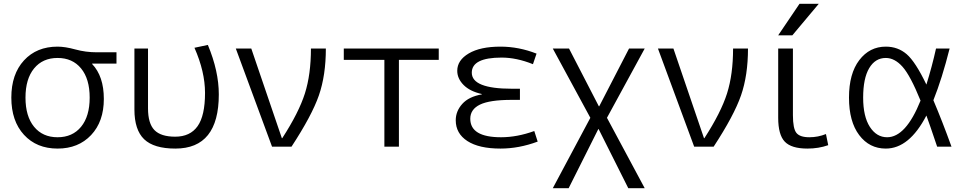

<svg xmlns="http://www.w3.org/2000/svg" viewBox="-20 -777 5110 1017"><path d="M285 -530Q325 -530 379.5 -515Q434 -500 493 -500H597V-440H468V-438Q530 -373 530 -253Q530 -133 462.5 -61.5Q395 10 285 10Q174 10 107 -63Q40 -136 40 -260Q40 -384 107 -457Q174 -530 285 -530ZM160.5 -105.5Q206 -50 285 -50Q364 -50 409.5 -105.5Q455 -161 455 -260Q455 -359 409.5 -414.5Q364 -470 285 -470Q206 -470 160.5 -414.5Q115 -359 115 -260Q115 -161 160.5 -105.5Z M1010 -524 1081 -539Q1139 -400 1139 -277Q1139 10 909 10Q795 10 743.5 -39.5Q692 -89 692 -197V-520H764V-203Q764 -123 798 -88Q832 -53 908 -53Q987 -53 1026.5 -108.5Q1066 -164 1066 -285Q1066 -397 1010 -524Z M1475 -45Q1563 -181 1595 -282Q1627 -383 1627 -520H1706Q1706 -378 1669 -271.5Q1632 -165 1524 0H1421L1229 -520H1311L1473 -45Z M2093 -460V0H2016V-460H1801V-520H2304V-460Z M2532 -277V-279Q2469 -293 2435.5 -327Q2402 -361 2402 -402Q2402 -458 2463 -494Q2524 -530 2631 -530Q2728 -530 2822 -493L2803 -437Q2716 -472 2637 -472Q2479 -472 2479 -392Q2479 -307 2691 -307H2734V-248H2691Q2574 -248 2522.5 -223Q2471 -198 2471 -148Q2471 -50 2634 -50Q2719 -50 2810 -83L2828 -27Q2729 10 2631 10Q2517 10 2455.5 -30Q2394 -70 2394 -140Q2394 -188 2428.5 -226.5Q2463 -265 2532 -277Z M3151 -93H3149L2992 220H2908L3107 -153L2908 -520H2994L3152 -214H3154L3312 -520H3395L3195 -153L3395 220H3308Z M3711 -45Q3799 -181 3831 -282Q3863 -383 3863 -520H3942Q3942 -378 3905 -271.5Q3868 -165 3760 0H3657L3465 -520H3547L3709 -45Z M4180 -520V-167Q4180 -96 4198.5 -73Q4217 -50 4267 -50Q4313 -50 4355 -67L4367 -8Q4316 10 4257 10Q4172 10 4137 -26.5Q4102 -63 4102 -153V-520ZM4102 -590 4215 -757H4317L4177 -590Z M4924 -246Q4970 -138 5020 0H4944Q4902 -125 4887 -165Q4796 10 4672 10Q4585 10 4531 -61.5Q4477 -133 4477 -260Q4477 -387 4531.5 -458.5Q4586 -530 4672 -530Q4736 -530 4782.5 -490Q4829 -450 4887 -329Q4917 -425 4938 -520H5010Q4970 -361 4924 -246ZM4856 -244Q4802 -377 4760.5 -423.5Q4719 -470 4672 -470Q4616 -470 4584 -416Q4552 -362 4552 -260Q4552 -160 4587.5 -105Q4623 -50 4679 -50Q4778 -50 4856 -244Z"/></svg>

Font: M PLUS 1p
Style: Regular
Weight: 400
Version: Version 1.062